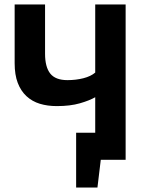

<svg xmlns="http://www.w3.org/2000/svg" viewBox="-20 -720 646 865"><path d="M183 -700V-478Q183 -418 206.5 -388.5Q230 -359 284 -359Q322 -359 355.5 -367.5Q389 -376 409 -393V-700H546V0H434L419 125H323V-122H409V-282Q383 -267 339.5 -254.5Q296 -242 236 -242Q194 -242 159.5 -252.5Q125 -263 99.5 -286.5Q74 -310 60 -346.5Q46 -383 46 -435V-700Z"/></svg>

Font: PT Sans
Style: Bold
Weight: 700
Version: Version 2.003W OFL; ttfautohint (v1.6)